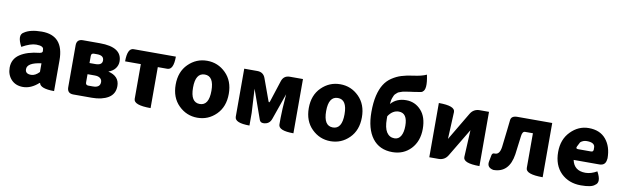

<svg xmlns="http://www.w3.org/2000/svg" viewBox="-49 -1403 6431 1983"><g transform="rotate(10 3166.5 -411.0)"><path d="M216 14Q139 14 93 -35Q47 -85 47 -159Q47 -250 122 -300Q197 -350 325 -363Q363 -368 354 -400Q357 -441 277 -441Q217 -441 128 -391Q66 -508 129 -541Q191 -583 311 -583Q541 -583 541 -323V0Q396 0 384 -57H379Q300 14 216 14ZM277 -124Q321 -124 363 -169V-260Q216 -241 216 -173Q216 -124 277 -124Z M743 0Q678 0 678 -65V-504Q678 -569 743 -569H922Q1154 -569 1154 -418Q1154 -379 1130 -346Q1107 -314 1058 -296Q1176 -268 1176 -164Q1176 -81 1109 -40Q1042 0 937 0ZM851 -349H913Q984 -349 984 -399Q984 -452 913 -452H880Q851 -452 851 -423ZM851 -146Q851 -117 880 -117H928Q1003 -117 1003 -176Q1003 -201 984 -216Q965 -232 927 -232H851Z M1553 0Q1375 0 1375 -65V-430H1210Q1210 -569 1275 -569H1718Q1718 -430 1653 -430H1553V0Z M1766 -285Q1766 -420 1848.5 -501.5Q1931 -583 2045 -583Q2159 -583 2241 -501.5Q2323 -420 2323 -285Q2323 -149 2241 -67.5Q2159 14 2045 14Q1931 14 1848.5 -67.5Q1766 -149 1766 -285ZM2045 -130Q2141 -130 2141 -285Q2141 -439 2045 -439Q1948 -439 1948 -285Q1948 -130 2045 -130Z M2590 0Q2435 0 2435 -65V-569H2572Q2637 -569 2658 -508L2739 -285Q2748 -258 2757 -285L2829 -507Q2849 -569 2914 -569H3051V0Q2893 0 2893 -65V-132Q2893 -208 2907 -384L2811 -110Q2790 -49 2725 -49Q2695 -49 2685 -77L2576 -384Q2590 -150 2590 -132V0Z M3162 -285Q3162 -420 3244.5 -501.5Q3327 -583 3441 -583Q3555 -583 3637 -501.5Q3719 -420 3719 -285Q3719 -149 3637 -67.5Q3555 14 3441 14Q3327 14 3244.5 -67.5Q3162 -149 3162 -285ZM3441 -130Q3537 -130 3537 -285Q3537 -439 3441 -439Q3344 -439 3344 -285Q3344 -130 3441 -130Z M3975 -314Q3975 -222 4004 -176Q4034 -130 4087 -130Q4130 -130 4153 -169Q4176 -208 4176 -276Q4176 -410 4085 -410Q4020 -410 3975 -342ZM4090 14Q3954 14 3880 -83Q3806 -181 3806 -357Q3806 -456 3823 -529Q3841 -603 3871 -650Q3901 -698 3948 -729Q3996 -761 4046 -776Q4097 -792 4165 -801Q4253 -812 4304 -836Q4337 -681 4289 -656Q4299 -650 4202 -637Q4171 -633 4157 -631Q4144 -629 4120 -625Q4097 -622 4087 -619Q4078 -616 4061 -610Q4044 -605 4037 -599Q4031 -593 4020 -584Q4009 -575 4004 -564Q4000 -554 3994 -540Q3988 -526 3985 -509L3980 -471Q4039 -539 4140 -539Q4233 -539 4296 -470Q4359 -402 4359 -276Q4359 -147 4283 -66Q4207 14 4090 14Z M4476 0V-569Q4648 -569 4646 -504L4633 -220L4807 -513Q4840 -569 4905 -569H5002V0Q4830 0 4832 -65L4846 -349L4670 -55Q4637 0 4572 0Z M5150 14Q5080 1 5091 -63L5104 -131Q5109 -159 5138 -155Q5187 -155 5198 -235Q5206 -298 5219 -415Q5232 -532 5231 -523Q5236 -569 5301 -569H5665V0Q5487 0 5487 -65V-430H5405Q5377 -430 5371 -381Q5351 -215 5346 -185Q5316 14 5150 14Z M6067 14Q5940 14 5858 -66Q5777 -147 5777 -285Q5777 -418 5858 -500Q5939 -583 6047 -583Q6165 -583 6228 -507Q6291 -431 6291 -309L6289 -297Q6283 -232 6218 -232H5949Q5972 -122 6091 -122Q6149 -122 6211 -158Q6270 -51 6212 -17Q6179 14 6067 14ZM5959 -375Q5946 -349 5975 -349H6111Q6140 -349 6135 -387Q6140 -447 6050 -447Q6011 -447 5983 -422Z"/></g></svg>

Font: Swei Half Moon CJK SC
Style: Black
Weight: 900
Version: Version 2.071